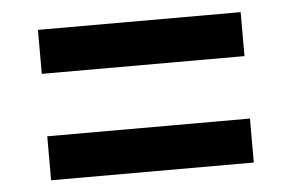

<svg xmlns="http://www.w3.org/2000/svg" viewBox="-35 -568 661 435"><g transform="rotate(-5 295.0 -350.0)"><path d="M65 -421V-521H526V-421ZM65 -179V-279H526V-179Z"/></g></svg>

Font: MOST Montserrat SemiBold
Style: Regular
Weight: 600
Designer: Julieta Ulanovsky
Foundry: Julieta Ulanovsky
Version: Version 8.000;March 11, 2024;FontCreator 15.0.0.2926 64-bit